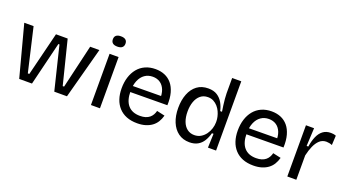

<svg xmlns="http://www.w3.org/2000/svg" viewBox="-53 -1259 3293 1821"><g transform="rotate(20 1593.5 -348.5)"><path d="M162 0 25 -517H119L221 -77H236L345 -517H463L573 -77H587L690 -517H783L644 0H516L409 -438H398L291 0Z M886 0V-517H977V0ZM931 -606Q900 -606 884 -619Q868 -632 868 -658Q868 -684 884 -697Q900 -710 931 -710Q963 -710 979 -697Q995 -684 995 -658Q995 -633 979 -619.5Q963 -606 931 -606Z M1356 13Q1294 13 1247.5 -5.5Q1201 -24 1169 -59Q1137 -94 1121 -142Q1105 -190 1105 -250Q1105 -311 1121 -362Q1137 -413 1168 -451Q1199 -489 1244.5 -509.5Q1290 -530 1347 -530Q1399 -530 1440.5 -512.5Q1482 -495 1511.5 -460Q1541 -425 1556 -371.5Q1571 -318 1568 -246L1162 -243V-305L1512 -308L1482 -266Q1486 -329 1469.5 -370Q1453 -411 1421.5 -432Q1390 -453 1347 -453Q1301 -453 1266.5 -429Q1232 -405 1213 -360Q1194 -315 1194 -251Q1194 -159 1235.5 -110.5Q1277 -62 1357 -62Q1389 -62 1412.5 -69.5Q1436 -77 1452.5 -90.5Q1469 -104 1479.5 -122.5Q1490 -141 1495 -162L1576 -144Q1566 -107 1548 -78Q1530 -49 1502.5 -29Q1475 -9 1438.5 2Q1402 13 1356 13Z M1883 13Q1817 13 1770 -21.5Q1723 -56 1698 -117Q1673 -178 1673 -258Q1673 -337 1697 -398.5Q1721 -460 1767 -494.5Q1813 -529 1880 -529Q1935 -529 1970.5 -506Q2006 -483 2027 -446Q2048 -409 2058 -365H2076Q2071 -395 2067 -426.5Q2063 -458 2060 -488.5Q2057 -519 2057 -544V-699H2149V-254V0H2067L2072 -141H2056Q2044 -96 2022.5 -61Q2001 -26 1966.5 -6.5Q1932 13 1883 13ZM1903 -67Q1940 -67 1968.5 -84Q1997 -101 2017 -128.5Q2037 -156 2047 -188.5Q2057 -221 2057 -250V-262Q2057 -282 2051.5 -307Q2046 -332 2034.5 -357Q2023 -382 2004.5 -403Q1986 -424 1961.5 -437Q1937 -450 1905 -450Q1860 -450 1829.5 -424.5Q1799 -399 1783.5 -355.5Q1768 -312 1768 -256Q1768 -199 1784 -156.5Q1800 -114 1830.5 -90.5Q1861 -67 1903 -67Z M2528 13Q2466 13 2419.5 -5.5Q2373 -24 2341 -59Q2309 -94 2293 -142Q2277 -190 2277 -250Q2277 -311 2293 -362Q2309 -413 2340 -451Q2371 -489 2416.5 -509.5Q2462 -530 2519 -530Q2571 -530 2612.5 -512.5Q2654 -495 2683.5 -460Q2713 -425 2728 -371.5Q2743 -318 2740 -246L2334 -243V-305L2684 -308L2654 -266Q2658 -329 2641.5 -370Q2625 -411 2593.5 -432Q2562 -453 2519 -453Q2473 -453 2438.5 -429Q2404 -405 2385 -360Q2366 -315 2366 -251Q2366 -159 2407.5 -110.5Q2449 -62 2529 -62Q2561 -62 2584.5 -69.5Q2608 -77 2624.5 -90.5Q2641 -104 2651.5 -122.5Q2662 -141 2667 -162L2748 -144Q2738 -107 2720 -78Q2702 -49 2674.5 -29Q2647 -9 2610.5 2Q2574 13 2528 13Z M2868 0V-279V-517H2950L2941 -335H2958Q2967 -394 2986 -438Q3005 -482 3037 -506Q3069 -530 3115 -530Q3126 -530 3139 -528.5Q3152 -527 3168 -521L3163 -425Q3148 -431 3133 -434Q3118 -437 3105 -437Q3065 -437 3037 -411.5Q3009 -386 2990 -343Q2971 -300 2959 -246V0Z"/></g></svg>

Font: Bricolage Grotesque 17pt
Style: Regular
Weight: 400
Version: Version 1.001;gftools[0.9.33.dev8+g029e19f]